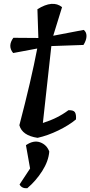

<svg xmlns="http://www.w3.org/2000/svg" viewBox="-20 -733 480 1021"><path d="M424 -494 253 -488Q252 -479 208 -79Q287 -104 344 -147Q371 -148 378.5 -136Q386 -124 384 -98Q347 -67 290.5 -39.5Q234 -12 180 0Q98 -12 83 -67Q146 -307 178 -475L50 -451Q19 -488 51 -532L184 -531L179 -684Q261 -735 310 -695L263 -543L425 -574Q440 -563 440 -541.5Q440 -520 424 -494ZM140 163 118 39Q159 11 194 24Q229 37 242 73Q238 124 204.5 176.5Q171 229 125 268Q96 270 84 248Z"/></svg>

Font: Tillana Medium
Style: Regular
Weight: 500
Designer: Lipi Raval (Devanagari, Latin), Jonny Pinhorn (Latin)
Foundry: Indian Type Foundry
Version: Version 2.003;PS 1.0;hotconv 1.0.79;makeotf.lib2.5.61930; tt